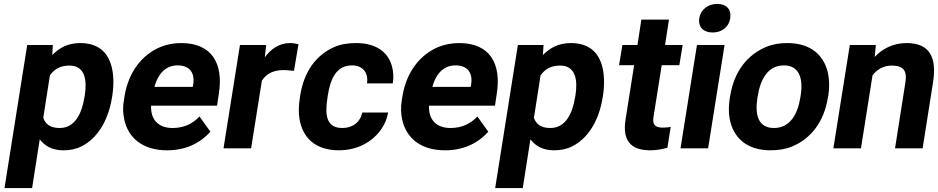

<svg xmlns="http://www.w3.org/2000/svg" viewBox="-20 -758 4792 981"><path d="M3 203H144L183 -46C208 -14 244 10 304 10C337 10 369 4 396 -10C478 -51 533 -141 552 -259L554 -270C560 -310 561 -347 557 -380C547 -469 501 -538 390 -538C326 -538 283 -513 247 -477L250 -528H119ZM201 -156 235 -373C257 -404 287 -423 335 -423C414 -423 426 -349 413 -270L411 -259C398 -180 364 -104 285 -104C237 -104 212 -124 201 -156Z M613 -246C607 -211 608 -178 615 -147C635 -55 707 10 834 10C932 10 1005 -29 1055 -85L999 -163C966 -127 921 -104 862 -104C786 -104 749 -150 752 -218H1089L1098 -278C1123 -434 1062 -538 906 -538C868 -538 832 -531 800 -518C706 -479 636 -390 616 -265ZM769 -314C785 -373 821 -424 887 -424C948 -424 977 -387 967 -326L965 -314Z M1122 0H1263L1318 -346C1342 -382 1376 -400 1431 -400C1446 -400 1468 -397 1482 -396L1505 -532C1494 -535 1476 -538 1462 -538C1404 -538 1362 -505 1333 -465L1340 -528H1206Z M1512 -257C1506 -220 1505 -184 1510 -152C1525 -57 1588 10 1713 10C1778 10 1836 -12 1877 -44C1916 -74 1953 -122 1963 -183H1831C1820 -133 1782 -104 1729 -104C1645 -104 1640 -174 1653 -257L1655 -271C1668 -353 1697 -424 1779 -424C1833 -424 1864 -386 1855 -332H1987C1992 -363 1990 -392 1983 -418C1964 -491 1903 -538 1799 -538C1758 -538 1721 -532 1689 -518C1597 -479 1533 -393 1514 -271Z M2033 -246C2027 -211 2028 -178 2035 -147C2055 -55 2127 10 2254 10C2352 10 2425 -29 2475 -85L2419 -163C2386 -127 2341 -104 2282 -104C2206 -104 2169 -150 2172 -218H2509L2518 -278C2543 -434 2482 -538 2326 -538C2288 -538 2252 -531 2220 -518C2126 -479 2056 -390 2036 -265ZM2189 -314C2205 -373 2241 -424 2307 -424C2368 -424 2397 -387 2387 -326L2385 -314Z M2510 203H2651L2690 -46C2715 -14 2751 10 2811 10C2844 10 2876 4 2903 -10C2985 -51 3040 -141 3059 -259L3061 -270C3067 -310 3068 -347 3064 -380C3054 -469 3008 -538 2897 -538C2833 -538 2790 -513 2754 -477L2757 -528H2626ZM2708 -156 2742 -373C2764 -404 2794 -423 2842 -423C2921 -423 2933 -349 2920 -270L2918 -259C2905 -180 2871 -104 2792 -104C2744 -104 2719 -124 2708 -156Z M3143 -425H3220L3176 -146C3160 -43 3200 10 3302 10C3336 10 3363 4 3390 -3L3407 -110C3395 -107 3381 -106 3365 -106C3326 -106 3313 -122 3319 -161L3361 -425H3451L3468 -528H3378L3398 -658H3257L3237 -528H3160Z M3553 -665C3546 -619 3575 -592 3621 -592C3668 -592 3704 -619 3711 -665C3718 -711 3691 -738 3644 -738C3598 -738 3560 -709 3553 -665ZM3457 0H3598L3682 -528H3541Z M3709 -259C3703 -220 3702 -185 3708 -152C3725 -58 3792 10 3917 10C3957 10 3995 4 4028 -10C4122 -49 4190 -134 4210 -259L4212 -269C4218 -308 4218 -343 4212 -376C4195 -470 4128 -538 4003 -538C3963 -538 3927 -532 3894 -518C3800 -479 3731 -394 3711 -269ZM3850 -259 3852 -269C3865 -351 3903 -424 3985 -424C4067 -424 4084 -352 4071 -269L4069 -259C4056 -176 4017 -104 3935 -104C3851 -104 3837 -175 3850 -259Z M4238 0H4379L4438 -373C4459 -401 4492 -423 4536 -423C4595 -423 4616 -397 4606 -337L4553 0H4694L4747 -336C4767 -460 4734 -538 4612 -538C4543 -538 4487 -508 4449 -467L4455 -528H4322Z"/></svg>

Font: Asimov Pro
Style: BdObl
Weight: 700
Designer: Google
Version: Version 2.000980; 2014